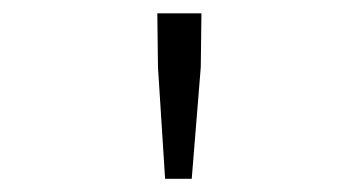

<svg xmlns="http://www.w3.org/2000/svg" viewBox="-20 -900 540 289"><path d="M216.8 -879.9H283.2L282.2 -798.8L268.6 -630.9H228.5L217.8 -798.8Z"/></svg>

Font: GenEi Gothic M Light
Style: Regular
Weight: 300
Designer: o_tamon (Modified); [Source Han Sans]
Ryoko NISHIZUKA  (kana & ideographs); Paul D. Hunt (Latin, Greek & Cyrillic); Wenl
Version: Version 1.1a;Original Version 1.004